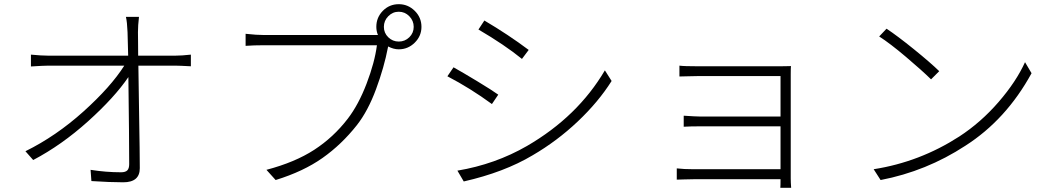

<svg xmlns="http://www.w3.org/2000/svg" viewBox="-20 -853 5040 918"><path d="M640.6 -586.9H818.4Q848.6 -586.9 892.6 -591.8V-536.1Q836.9 -539.1 819.3 -539.1H641.6Q641.6 -507.8 645 -313.5Q648.4 -119.1 648.4 -48.8Q648.4 18.6 569.3 18.6Q506.8 18.6 417 12.7L413.1 -41Q486.3 -29.3 558.6 -29.3Q580.1 -29.3 588.9 -38.6Q597.7 -47.9 597.7 -68.4Q597.7 -187.5 593.8 -484.4Q527.3 -386.7 400.9 -272.9Q274.4 -159.2 138.7 -87.9L101.6 -129.9Q248 -202.1 378.9 -319.8Q509.8 -437.5 574.2 -539.1H210Q188.5 -539.1 127.9 -535.2V-591.8Q178.7 -586.9 210 -586.9H592.8Q590.8 -672.9 589.8 -699.2Q587.9 -748 582 -772.5H644.5Q639.6 -730.5 639.6 -699.2Q639.6 -693.4 640.1 -655.3Q640.6 -617.2 640.6 -586.9Z M1836.4 -674.8Q1857.4 -654.3 1886.7 -654.3Q1916 -654.3 1937 -674.8Q1958 -695.3 1958 -724.6Q1958 -753.9 1937 -775.4Q1916 -796.9 1886.7 -796.9Q1857.4 -796.9 1836.4 -775.4Q1815.4 -753.9 1815.4 -724.6Q1815.4 -695.3 1836.4 -674.8ZM1244.1 -685.5H1767.6H1787.1Q1779.3 -704.1 1779.3 -724.6Q1779.3 -769.5 1810.5 -801.3Q1841.8 -833 1886.7 -833Q1930.7 -833 1962.9 -801.3Q1995.1 -769.5 1995.1 -724.6Q1995.1 -680.7 1962.9 -648.9Q1930.7 -617.2 1886.7 -617.2Q1861.3 -617.2 1835.9 -630.9L1835 -627Q1816.4 -530.3 1777.8 -426.3Q1739.3 -322.3 1686.5 -254.9Q1613.3 -162.1 1522 -97.7Q1430.7 -33.2 1297.9 7.8L1253.9 -41Q1390.6 -77.1 1482.4 -136.7Q1574.2 -196.3 1642.6 -285.2Q1694.3 -352.5 1732.9 -453.6Q1771.5 -554.7 1782.2 -636.7H1243.2Q1193.4 -636.7 1154.3 -633.8V-691.4Q1207 -685.5 1244.1 -685.5Z M2267.6 -711.9 2295.9 -754.9Q2410.2 -687.5 2507.8 -614.3L2475.6 -571.3Q2392.6 -638.7 2267.6 -711.9ZM2197.3 14.6 2167 -37.1Q2347.7 -67.4 2500 -155.3Q2742.2 -295.9 2872.1 -516.6L2904.3 -465.8Q2840.8 -365.2 2742.2 -272Q2643.6 -178.7 2526.4 -110.4Q2390.6 -29.3 2197.3 14.6ZM2119.1 -488.3 2148.4 -531.2Q2190.4 -507.8 2262.2 -464.4Q2334 -420.9 2362.3 -400.4L2332 -355.5Q2229.5 -430.7 2119.1 -488.3Z M3762.7 44.9H3710.9Q3711.9 37.1 3711.9 3.9H3296.9Q3278.3 3.9 3250 4.9Q3221.7 5.9 3215.8 5.9V-47.9Q3249 -43.9 3295.9 -43.9H3711.9V-249H3327.1Q3282.2 -249 3249 -247.1V-299.8Q3307.6 -295.9 3326.2 -295.9H3711.9V-489.3H3319.3Q3307.6 -489.3 3271 -488.3Q3234.4 -487.3 3228.5 -487.3V-539.1Q3250 -536.1 3319.3 -536.1H3709Q3722.7 -536.1 3740.2 -536.6Q3757.8 -537.1 3761.7 -537.1Q3760.7 -528.3 3760.7 -497.1V0Q3760.7 19.5 3762.7 44.9Z M4183.6 -678.7 4218.8 -715.8Q4270.5 -681.6 4350.1 -617.2Q4429.7 -552.7 4470.7 -512.7L4431.6 -473.6Q4387.7 -516.6 4311.5 -581.1Q4235.4 -645.5 4183.6 -678.7ZM4190.4 7.8 4157.2 -43.9Q4377 -78.1 4566.4 -200.2Q4669.9 -267.6 4754.4 -365.2Q4838.9 -462.9 4880.9 -555.7L4912.1 -502.9Q4791 -281.2 4595.7 -156.2Q4409.2 -34.2 4190.4 7.8Z"/></svg>

Font: GenEi Gothic M Light
Style: Regular
Weight: 300
Designer: o_tamon (Modified); [Source Han Sans]
Ryoko NISHIZUKA  (kana & ideographs); Paul D. Hunt (Latin, Greek & Cyrillic); Wenl
Version: Version 1.1a;Original Version 1.004